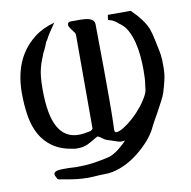

<svg xmlns="http://www.w3.org/2000/svg" viewBox="-93 -800 1061 1065"><g transform="rotate(-10 437.5 -268.0)"><path d="M389 -621Q389 -628 382 -637.5Q375 -647 368 -656Q363 -663 359 -669.5Q355 -676 355 -681Q355 -699 374 -699H428Q441 -699 455 -697.5Q469 -696 480 -692Q491 -688 498 -680.5Q505 -673 506 -662Q508 -522 508.5 -416.5Q509 -311 509 -248Q509 -195 508.5 -161.5Q508 -128 507.5 -108Q507 -88 506.5 -79Q506 -70 506 -67V-64Q506 -50 516 -50Q533 -50 560 -67Q587 -84 615.5 -110Q644 -136 669.5 -168.5Q695 -201 709 -231Q714 -242 716 -255Q718 -268 719 -282Q722 -297 723 -318.5Q724 -340 724 -365Q724 -401 720.5 -441.5Q717 -482 707.5 -520Q698 -558 681.5 -589Q665 -620 638 -638Q632 -643 627 -647Q622 -651 618 -654Q611 -659 604 -662.5Q597 -666 578 -671L582 -699H711Q723 -687 737.5 -671.5Q752 -656 765.5 -638Q779 -620 789.5 -600.5Q800 -581 805 -560L809 -546Q813 -528 816.5 -513Q820 -498 822 -486Q826 -467 829 -453Q832 -439 833.5 -426Q835 -413 835.5 -400.5Q836 -388 836 -373V-356Q836 -321 828 -287Q820 -253 810 -221Q804 -202 790.5 -177Q777 -152 760 -120Q749 -100 736.5 -78Q724 -56 713 -33Q698 -3 669 30Q640 63 603 92Q564 123 521 142.5Q478 162 435 167L379 169Q362 170 346.5 171Q331 172 316 172Q287 172 252 168Q217 164 166 154Q155 154 151 150.5Q147 147 145 141Q137 128 137 120Q137 112 147.5 106Q158 100 196 100Q206 100 217 100Q228 100 241 101Q250 102 258 102Q266 102 274 102Q318 102 357 96.5Q396 91 441 81Q490 72 555 4Q548 5 542.5 5.5Q537 6 532 6L516 3Q491 -6 477.5 -10Q464 -14 456 -17Q448 -20 443 -23Q438 -26 431 -32Q424 -37 418 -40.5Q412 -44 409 -45Q405 -43 398.5 -39.5Q392 -36 387 -33Q370 -22 346.5 -10.5Q323 1 289 1Q284 1 279.5 1Q275 1 270 0Q198 -10 152.5 -41.5Q107 -73 81.5 -120Q56 -167 46.5 -227.5Q37 -288 37 -356Q37 -414 50 -469Q63 -524 92.5 -571Q122 -618 168.5 -654Q215 -690 282 -708Q268 -687 259.5 -675Q251 -663 248 -658Q243 -651 238 -642Q233 -633 229 -625L220 -611L221 -615Q220 -613 220 -613V-612Q215 -601 209.5 -586Q204 -571 190 -546H191Q184 -529 177.5 -512Q171 -495 166 -475Q154 -434 154 -356Q154 -208 193 -140Q232 -72 307 -72Q324 -72 341 -74.5Q358 -77 376 -81Q380 -83 384.5 -87Q389 -91 389 -93Z"/></g></svg>

Font: New Athena Unicode
Style: Bold
Weight: 700
Designer: J. Rusten 1997; rev. by R. Hancock 2001, 2002, rev. by D. Mastronarde 2002-2021
Foundry: Society for Classical Studies (formerly American Philological Association)
Version: Version 5.008